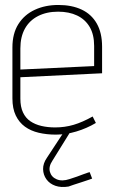

<svg xmlns="http://www.w3.org/2000/svg" viewBox="-20 -530 461 773"><path d="M263 -8H238V0L169 105Q153 128 153.5 151Q154 174 167 192Q180 210 203 218Q226 226 256 221Q261 219 276 214Q291 209 308.5 203.5Q326 198 338.5 193.5Q351 189 351 189L341 163Q341 163 334 165Q327 167 315.5 171.5Q304 176 290 181Q276 186 260 191Q230 201 208.5 192Q187 183 181 162Q175 141 191 117L263 1ZM62 -133V-219L391 -235V-342Q391 -398 369.5 -435.5Q348 -473 308.5 -491.5Q269 -510 215 -510Q162 -510 120 -490.5Q78 -471 54 -433Q30 -395 30 -339V-134Q30 -93 43.5 -65Q57 -37 80.5 -20Q104 -3 136 4.5Q168 12 205 12Q245 12 287 -0.5Q329 -13 366 -35L353 -61Q312 -38 276.5 -27.5Q241 -17 202 -17Q172 -17 146.5 -23Q121 -29 102 -42Q83 -55 72.5 -77.5Q62 -100 62 -133ZM359 -345V-264L62 -250V-335Q62 -382 80.5 -415Q99 -448 133.5 -465.5Q168 -483 214 -483Q258 -483 290.5 -467.5Q323 -452 341 -421.5Q359 -391 359 -345Z"/></svg>

Font: Advent Pro ExtraLight
Style: Regular
Weight: 250
Version: Version 3.000